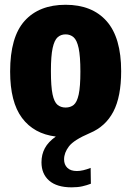

<svg xmlns="http://www.w3.org/2000/svg" viewBox="-20 -578 564 824"><path d="M287.5 226Q224 226 191 197.2Q158 168.5 158 118.5Q158 85 172.5 58Q187 31 219.5 8Q125.5 -3.5 74.5 -71.8Q23.5 -140 23.5 -271Q23.5 -419.5 85.8 -488.5Q148 -557.5 261.5 -557.5Q375.5 -557.5 437.8 -487Q500 -416.5 500 -272.5Q500 -163 466.5 -99Q433 -35 366 -7Q297 22.5 276 50Q255 77.5 255 106Q255 128.5 269 142.2Q283 156 310 156Q335 156 369 142.5L370 210.5Q353 217 333.5 221.5Q314 226 287.5 226ZM261.5 -116.5Q282.5 -116.5 296.5 -128Q310.5 -139.5 317.8 -172.8Q325 -206 325 -270.5Q325 -337 317.5 -371.5Q310 -406 295.8 -418.2Q281.5 -430.5 261.5 -430.5Q241.5 -430.5 227.5 -418.2Q213.5 -406 206 -372.2Q198.5 -338.5 198.5 -273Q198.5 -207 205.5 -173.5Q212.5 -140 226.8 -128.2Q241 -116.5 261.5 -116.5Z"/></svg>

Font: Encode Sans Cnd XBd
Style: Regular
Weight: 800
Width: 3
Designer: Multiple Designers
Foundry: Impallari Type
Version: Version 3.002; ttfautohint (v1.8.3) -l 8 -r 50 -G 200 -x 14 